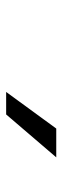

<svg xmlns="http://www.w3.org/2000/svg" viewBox="196 -986 207 640"><g transform="rotate(90 300.0 -666.5)"><path d="M409 -750H505L362 -583H287Z"/></g></svg>

Font: Prodigy Sans
Style: Italic
Weight: 400
Italic angle: -13°
Designer: Wei Huang
Foundry: Wei Huang
Version: Version 1.003; ttfautohint (v1.8.3)